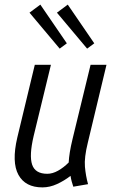

<svg xmlns="http://www.w3.org/2000/svg" viewBox="-20 -803 503 833"><path d="M164 10Q90 10 60 -44.5Q30 -99 55 -206L131 -522H201L126 -213Q106 -128 119.5 -88.5Q133 -49 185 -49Q208 -49 232 -62.5Q256 -76 278 -98Q279 -118 283 -143Q287 -168 295 -201L373 -522H442L361 -184Q345 -119 348.5 -79.5Q352 -40 362 -4L298 7Q294 -5 291 -16Q288 -27 286 -40Q259 -19 227.5 -4.5Q196 10 164 10ZM358 -592 227 -748 274 -783 389 -615ZM239 -592 108 -748 155 -783 270 -615Z"/></svg>

Font: Ubuntu Sans Condensed
Style: Italic
Weight: 400
Width: 3
Italic angle: -13.5°
Designer: Dalton Maag Ltd
Foundry: Dalton Maag Ltd
Version: Version 1.006; ttfautohint (v1.8.4.7-5d5b)